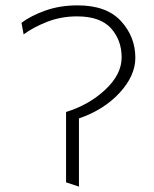

<svg xmlns="http://www.w3.org/2000/svg" viewBox="-20 -714 572 715"><path d="M269 -694Q377 -694 430.5 -635.5Q484 -577 484 -499Q484 -432 425.5 -368.5Q367 -305 274 -273V-19L226 -35V-297Q311 -323 372 -380Q433 -437 433 -500Q433 -565 393 -609Q353 -653 267 -653Q207 -653 155 -632.5Q103 -612 68 -586L60 -629Q94 -655 148.5 -674.5Q203 -694 269 -694Z"/></svg>

Font: Palanquin Thin
Style: Regular
Weight: 250
Designer: Pria Ravichandran
Version: Version 1.001